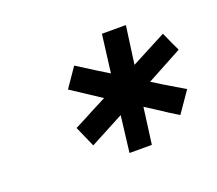

<svg xmlns="http://www.w3.org/2000/svg" viewBox="-63 -803 511 452"><g transform="rotate(-20 192.5 -577.0)"><path d="M119 -480 96 -532Q128 -548 144 -557L181 -576L108 -624L141 -672Q191 -640 216 -625L228 -720H288L275 -625L363 -671Q377 -639 385 -623L296 -575L325 -557L372 -529L336 -477Q326 -483 313.5 -491Q301 -499 286 -509L261 -525L249 -434H193L204 -525Z"/></g></svg>

Font: Josefin Sans
Style: Italic
Weight: 400
Italic angle: -7°
Designer: Santiago Orozco
Foundry: Typemade
Version: Version 2.000